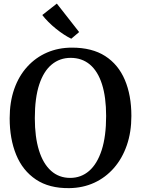

<svg xmlns="http://www.w3.org/2000/svg" viewBox="-20 -1010 765 1042"><path d="M356.5 11Q247 12.5 175 -35.8Q103 -84 67.8 -170Q32.5 -256 32.5 -368Q32.5 -456 57.2 -526.8Q82 -597.5 127.8 -647.8Q173.5 -698 235.2 -724.8Q297 -751.5 370.5 -751.5Q479.5 -751.5 550.8 -705.8Q622 -660 657.5 -576.5Q693 -493 693 -380.5Q693 -293 668.2 -221.5Q643.5 -150 598.2 -98.2Q553 -46.5 491.5 -18.2Q430 10 356.5 11ZM361 -44.5Q420 -44.5 463.8 -82.5Q507.5 -120.5 531.8 -195.2Q556 -270 556 -380.5Q556 -482.5 533.5 -553Q511 -623.5 467.8 -659.8Q424.5 -696 363.5 -696Q304.5 -696 260.8 -660Q217 -624 193 -551.5Q169 -479 169 -368.5Q169 -266.5 191.5 -194Q214 -121.5 257 -83Q300 -44.5 361 -44.5ZM366.5 -800Q348.5 -808.5 327 -822.5Q305.5 -836.5 283.8 -854Q262 -871.5 242.8 -890.8Q223.5 -910 209.5 -928.5L288.5 -990.5L409.5 -836L367 -800Z"/></svg>

Font: Merriweather Light 18pt SemiBold
Style: Regular
Weight: 600
Version: Version 2.100